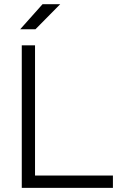

<svg xmlns="http://www.w3.org/2000/svg" viewBox="-20 -914 626 934"><path d="M85.9 0V-693.4H150.4V-60.1H529.3V0ZM78.1 -771.5 187 -893.6H272.9L152.3 -771.5Z"/></svg>

Font: Cascadia Code NF Light
Style: Regular
Weight: 300
Monospace: yes
Designer: Aaron Bell
Foundry: Saja Typeworks
Version: Version 2404.023; ttfautohint (v1.8.4)